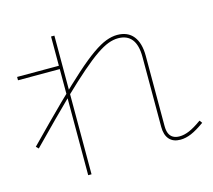

<svg xmlns="http://www.w3.org/2000/svg" viewBox="-115 -915 1230 1110"><g transform="rotate(-15 500.0 -360.0)"><path d="M849 -5Q806 -5 783 -31Q760 -57 760 -105V-525Q760 -595 732.5 -630Q705 -665 651 -665Q623 -665 592 -653.5Q561 -642 520 -614Q479 -586 423 -537.5Q367 -489 290 -415Q240 -366 179 -305Q118 -244 44 -168L30 -182Q150 -305 238.5 -392Q327 -479 391 -536Q455 -593 501.5 -625.5Q548 -658 583.5 -671.5Q619 -685 651 -685Q714 -685 747 -643.5Q780 -602 780 -525V-105Q780 -78 787.5 -60.5Q795 -43 810.5 -34Q826 -25 849 -25Q877 -25 908.5 -38.5Q940 -52 983 -83L995 -67Q949 -34 915 -19.5Q881 -5 849 -5ZM280 55V-580H30V-600H280V-775H300V55Z"/></g></svg>

Font: M PLUS 1 Thin Thin
Style: Regular
Weight: 250
Version: Version 1.001